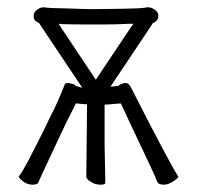

<svg xmlns="http://www.w3.org/2000/svg" viewBox="-20 -500 540 525"><path d="M69 5Q55 5 43 -4Q33 -12 31 -17Q32 -19 35 -22Q40 -29 56 -58Q71 -87 88 -120.5Q105 -154 118 -182Q135 -213 157 -269Q158 -273 168 -273Q183 -270 186 -267V-266L188 -265L191 -264L205 -260L197 -272L88 -435V-436Q86 -437 78 -442Q72 -446 72 -456Q72 -467 81 -473Q90 -480 98 -480Q104 -480 107 -479Q111 -478 162 -477Q213 -475 236 -475Q259 -475 314 -476Q370 -477 376 -479Q381 -480 386 -480Q394 -480 404 -473Q413 -466 413 -458Q413 -451 410.5 -447Q408 -443 404 -440Q399 -437 397 -436V-435L288 -272L282 -263L293 -264L302 -265H303L304 -266Q314 -273 323 -273Q332 -273 335 -265H336Q392 -155 424.5 -94Q457 -33 467 -18L468 -17Q466 -12 455 -5Q441 5 428 5Q413 5 410 -3Q406 -14 393.5 -40.5Q381 -67 365.5 -100Q350 -133 335 -164.5Q320 -196 312 -214L310 -217H307L271 -214H266V-209V-106L268 0Q268 5 255 5Q240 5 228 -3Q216 -10 216 -18L218 -210V-215H213L190 -217H187L186 -214Q164 -172 135 -109.5Q106 -47 96 -26L86 -4Q85 1 80.5 3Q76 5 69 5ZM242 -282 246 -288 339 -427 345 -435H335Q294 -433 257 -433Q166 -433 150 -434L140 -435L146 -426L238 -288Z"/></svg>

Font: LXGW WenKai Mono TC Light
Style: Regular
Weight: 300
Designer: LXGW / Fontworks Inc.
Foundry: LXGW / Fontworks Inc.
Version: Version 1.330